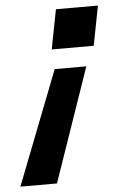

<svg xmlns="http://www.w3.org/2000/svg" viewBox="-90 -563 488 774"><g transform="rotate(-5 153.5 -176.0)"><path d="M268 -286H140L-39 174H109ZM336 -526H166L135 -366H305Z"/></g></svg>

Font: Uncut Sans
Style: Bold Italic
Weight: 700
Italic angle: -11°
Designer: Kasper Nordkvist
Foundry: UNCUT.wtf
Version: Version 1.304;Glyphs 3.2 (3246)